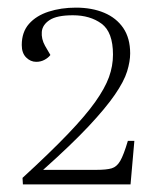

<svg xmlns="http://www.w3.org/2000/svg" viewBox="-20 -857 400 503"><path d="M171 -817Q129 -817 110 -804.5Q91 -792 89.5 -773.5Q88 -755 98 -737L112 -713Q107 -706 97 -700.5Q87 -695 75 -695Q60 -695 48.5 -706.5Q37 -718 37 -739Q37 -773 56 -794.5Q75 -816 107.5 -826.5Q140 -837 179 -837Q221 -837 253 -823.5Q285 -810 303 -783.5Q321 -757 321 -717Q321 -696 313 -670Q305 -644 281 -609Q257 -574 212 -526Q167 -478 93 -412H232Q259 -412 272.5 -416Q286 -420 295 -435.5Q304 -451 315 -488H332L322 -374H40L39 -391Q111 -457 157.5 -505.5Q204 -554 229.5 -590Q255 -626 265.5 -655Q276 -684 276 -714Q276 -773 246 -795Q216 -817 171 -817Z"/></svg>

Font: Literata 60pt ExtraLight
Style: Italic
Weight: 250
Italic angle: -2°
Designer: Latin by Veronika Burian and Jose Scaglione. Greek by Irene Vlachou. Cyrillic by Vera Evstafieva
Foundry: TypeTogether
Version: Version 3.103;gftools[0.9.29]